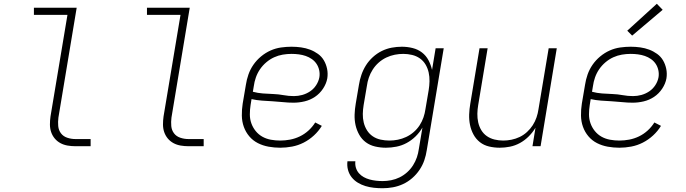

<svg xmlns="http://www.w3.org/2000/svg" viewBox="-20 -776 3640 1019"><path d="M380 0Q359 0 338.5 -3.5Q318 -7 300.5 -16.5Q283 -26 270.5 -41Q258 -56 251.5 -75Q245 -94 245 -115.5Q245 -137 248 -158L338 -697H160V-735H387L290 -152Q287 -129 289 -107Q291 -85 303.5 -68.5Q316 -52 337 -45Q358 -38 380 -38H461V0Z M980 0Q959 0 938.5 -3.5Q918 -7 900.5 -16.5Q883 -26 870.5 -41Q858 -56 851.5 -75Q845 -94 845 -115.5Q845 -137 848 -158L938 -697H760V-735H987L890 -152Q887 -129 889 -107Q891 -85 903.5 -68.5Q916 -52 937 -45Q958 -38 980 -38H1061V0Z M1467 8Q1436 8 1405.5 2.5Q1375 -3 1348.5 -16.5Q1322 -30 1303 -52.5Q1284 -75 1274 -103Q1264 -131 1263.5 -162.5Q1263 -194 1268 -226L1285 -326Q1289 -353 1298.5 -380.5Q1308 -408 1325 -432.5Q1342 -457 1365.5 -476.5Q1389 -496 1416 -508Q1443 -520 1471.5 -524Q1500 -528 1527 -528Q1553 -528 1578 -524.5Q1603 -521 1625.5 -512.5Q1648 -504 1667.5 -490Q1687 -476 1699 -455.5Q1711 -435 1716 -410.5Q1721 -386 1717 -360Q1712 -332 1694.5 -305.5Q1677 -279 1651.5 -262Q1626 -245 1596.5 -238Q1567 -231 1538 -231Q1510 -231 1482 -234Q1454 -237 1426 -238.5Q1398 -240 1370 -242Q1342 -244 1315 -250L1310 -219Q1306 -194 1306 -169Q1306 -144 1314 -121.5Q1322 -99 1337 -80.5Q1352 -62 1372.5 -50.5Q1393 -39 1417.5 -34.5Q1442 -30 1467 -30Q1493 -30 1519.5 -35Q1546 -40 1571 -52Q1596 -64 1617 -83Q1638 -102 1653 -126L1688 -108Q1671 -80 1646 -57Q1621 -34 1591.5 -19Q1562 -4 1530 2Q1498 8 1467 8ZM1540 -266Q1562 -266 1584 -272Q1606 -278 1625.5 -291Q1645 -304 1658 -324Q1671 -344 1675 -366Q1678 -385 1674 -403.5Q1670 -422 1660 -437Q1650 -452 1635 -462.5Q1620 -473 1602.5 -479Q1585 -485 1566 -487.5Q1547 -490 1527 -490Q1504 -490 1480.5 -486Q1457 -482 1435 -472Q1413 -462 1393.5 -445.5Q1374 -429 1360 -408.5Q1346 -388 1338 -365Q1330 -342 1327 -319L1322 -289Q1348 -282 1375.5 -280Q1403 -278 1430.5 -277Q1458 -276 1485 -271Q1512 -266 1540 -266Z M2011 223Q1987 223 1964 220.5Q1941 218 1919.5 211.5Q1898 205 1879 193.5Q1860 182 1846.5 165Q1833 148 1827 126Q1821 104 1824 80H1866Q1864 98 1869 114.5Q1874 131 1885 143.5Q1896 156 1910.5 164Q1925 172 1941.5 176.5Q1958 181 1975.5 183Q1993 185 2011 185Q2033 185 2056 180.5Q2079 176 2100.5 165.5Q2122 155 2140.5 138.5Q2159 122 2172 101.5Q2185 81 2192.5 59Q2200 37 2203 14L2222 -99Q2207 -73 2185.5 -52Q2164 -31 2138 -17Q2112 -3 2083.5 2.5Q2055 8 2028 8Q1999 8 1971 1.5Q1943 -5 1921.5 -21Q1900 -37 1886.5 -61Q1873 -85 1867 -112Q1861 -139 1862 -168Q1863 -197 1868 -226L1885 -326Q1889 -352 1898 -378.5Q1907 -405 1922 -429Q1937 -453 1959 -473Q1981 -493 2006.5 -505.5Q2032 -518 2059 -523Q2086 -528 2113 -528Q2142 -528 2170 -521Q2198 -514 2219.5 -497.5Q2241 -481 2254 -456.5Q2267 -432 2273 -405L2292 -520H2335L2245 21Q2241 48 2232 74.5Q2223 101 2206.5 125.5Q2190 150 2167.5 169.5Q2145 189 2119 201Q2093 213 2065.5 218Q2038 223 2011 223ZM2047 -30Q2069 -30 2091.5 -34.5Q2114 -39 2135.5 -49Q2157 -59 2175.5 -75Q2194 -91 2207 -111Q2220 -131 2227.5 -153Q2235 -175 2238 -197L2255 -297Q2259 -321 2259.5 -345Q2260 -369 2255 -391.5Q2250 -414 2238.5 -433.5Q2227 -453 2208.5 -466Q2190 -479 2167 -484.5Q2144 -490 2120 -490Q2098 -490 2075 -485.5Q2052 -481 2030 -470.5Q2008 -460 1989.5 -443.5Q1971 -427 1958 -406.5Q1945 -386 1937.5 -364Q1930 -342 1927 -319L1910 -219Q1906 -195 1905.5 -171.5Q1905 -148 1910.5 -125.5Q1916 -103 1928 -84Q1940 -65 1958.5 -52.5Q1977 -40 2000 -35Q2023 -30 2047 -30Z M2632 8Q2603 8 2575.5 1.5Q2548 -5 2527 -21.5Q2506 -38 2493 -62Q2480 -86 2474.5 -113Q2469 -140 2470 -168.5Q2471 -197 2476 -226L2525 -520H2568L2518 -219Q2514 -196 2513.5 -172.5Q2513 -149 2518 -126.5Q2523 -104 2534.5 -85Q2546 -66 2564 -53.5Q2582 -41 2604.5 -35.5Q2627 -30 2651 -30Q2672 -30 2694.5 -34.5Q2717 -39 2738 -49Q2759 -59 2777 -75.5Q2795 -92 2807.5 -111.5Q2820 -131 2827.5 -153Q2835 -175 2838 -197L2892 -520H2935L2849 0H2806L2822 -98Q2807 -73 2786 -52Q2765 -31 2739.5 -17Q2714 -3 2686.5 2.5Q2659 8 2632 8Z M3267 8Q3236 8 3205.5 2.5Q3175 -3 3148.5 -16.5Q3122 -30 3103 -52.5Q3084 -75 3074 -103Q3064 -131 3063.5 -162.5Q3063 -194 3068 -226L3085 -326Q3089 -353 3098.5 -380.5Q3108 -408 3125 -432.5Q3142 -457 3165.5 -476.5Q3189 -496 3216 -508Q3243 -520 3271.5 -524Q3300 -528 3327 -528Q3353 -528 3378 -524.5Q3403 -521 3425.5 -512.5Q3448 -504 3467.5 -490Q3487 -476 3499 -455.5Q3511 -435 3516 -410.5Q3521 -386 3517 -360Q3512 -332 3494.5 -305.5Q3477 -279 3451.5 -262Q3426 -245 3396.5 -238Q3367 -231 3338 -231Q3310 -231 3282 -234Q3254 -237 3226 -238.5Q3198 -240 3170 -242Q3142 -244 3115 -250L3110 -219Q3106 -194 3106 -169Q3106 -144 3114 -121.5Q3122 -99 3137 -80.5Q3152 -62 3172.5 -50.5Q3193 -39 3217.5 -34.5Q3242 -30 3267 -30Q3293 -30 3319.5 -35Q3346 -40 3371 -52Q3396 -64 3417 -83Q3438 -102 3453 -126L3488 -108Q3471 -80 3446 -57Q3421 -34 3391.5 -19Q3362 -4 3330 2Q3298 8 3267 8ZM3340 -266Q3362 -266 3384 -272Q3406 -278 3425.5 -291Q3445 -304 3458 -324Q3471 -344 3475 -366Q3478 -385 3474 -403.5Q3470 -422 3460 -437Q3450 -452 3435 -462.5Q3420 -473 3402.5 -479Q3385 -485 3366 -487.5Q3347 -490 3327 -490Q3304 -490 3280.5 -486Q3257 -482 3235 -472Q3213 -462 3193.5 -445.5Q3174 -429 3160 -408.5Q3146 -388 3138 -365Q3130 -342 3127 -319L3122 -289Q3148 -282 3175.5 -280Q3203 -278 3230.5 -277Q3258 -276 3285 -271Q3312 -266 3340 -266ZM3335 -587 3309 -613 3466 -756 3497 -724Z"/></svg>

Font: Iosevka SS04 XLt Ex
Style: Italic
Weight: 200
Width: 7
Italic angle: -9°
Monospace: yes
Designer: Belleve Invis
Foundry: Belleve Invis
Version: Version 19.0.0; ttfautohint (v1.8.4)